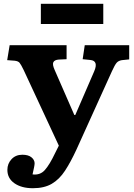

<svg xmlns="http://www.w3.org/2000/svg" viewBox="-20 -763 708 1015"><path d="M154 232Q94 232 56.5 206Q19 180 19 135Q19 102 41 78.5Q63 55 98 55Q129 55 145.5 68Q162 81 163 99Q163 108 160 122Q157 136 152 159Q192 164 217 136Q242 108 271 47L291 7L105 -393Q91 -422 83.5 -431Q76 -440 58 -442L18 -445L31 -524H332V-450L289 -448Q268 -446 262 -434Q256 -422 269 -393L373 -155H378L478 -386Q502 -442 457 -446L417 -450L428 -524H663V-449L624 -445Q606 -442 596.5 -431Q587 -420 572 -387L384 28Q354 93 324 139Q294 185 254 208.5Q214 232 154 232ZM196 -636V-743H526V-636Z"/></svg>

Font: Literata 7pt
Style: Bold
Weight: 700
Designer: Latin by Veronika Burian and Jose Scaglione. Greek by Irene Vlachou. Cyrillic by Vera Evstafieva.
Foundry: TypeTogether
Version: Version 3.002